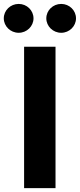

<svg xmlns="http://www.w3.org/2000/svg" viewBox="-63 -968 412 988"><path d="M222.7 -727.5H61V0H222.7ZM252 -799.3C293.9 -799.3 328.1 -833 328.1 -873.5C328.1 -914.6 293.9 -947.8 252 -947.8C209.5 -947.8 175.3 -914.6 175.3 -873.5C175.3 -833 209.5 -799.3 252 -799.3ZM33.2 -799.3C75.2 -799.3 109.4 -833 109.4 -873.5C109.4 -914.6 75.2 -947.8 33.2 -947.8C-9.3 -947.8 -43.5 -914.6 -43.5 -873.5C-43.5 -833 -9.3 -799.3 33.2 -799.3Z"/></svg>

Font: Raveo
Style: Bold
Weight: 700
Designer: Jakub Foglar, Rasmus Andersson (Inter)
Foundry: Jakubfoglar.com
Version: Version 1.100;Glyphs 3.2.3 (3260)